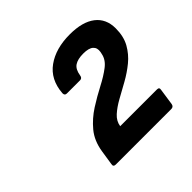

<svg xmlns="http://www.w3.org/2000/svg" viewBox="-118 -891 659 659"><g transform="rotate(-45 212.0 -561.0)"><path d="M93.7 -347.3Q81.2 -347.3 84.2 -359.8L92.4 -413.2Q99.4 -457.5 123.9 -487Q148.4 -516.4 181.2 -537.4Q214.1 -558.3 246.1 -574.9Q278.1 -591.4 300.9 -608.9Q323.7 -626.4 328 -649.8L329.7 -657.4Q332.9 -675.8 321.8 -685.7Q310.7 -695.7 284.1 -695.7Q256.9 -695.7 242.1 -685.9Q227.3 -676 223.4 -650.3Q221.7 -638.5 211.6 -638.5H147.2Q136.8 -638.5 137.2 -650.3Q141.9 -712.2 185.7 -743.6Q229.5 -775 297.8 -775Q359.1 -775 391.7 -749.8Q424.2 -724.6 424.2 -678.1Q424.2 -638.8 408.6 -611Q392.9 -583.1 368.3 -563Q343.6 -542.9 315.4 -527.2Q287.1 -511.6 261.5 -497.4Q235.9 -483.2 218.3 -467.3Q200.7 -451.4 197.4 -429.7H376.1Q387.3 -429.7 384.9 -418.6L376.1 -358.5Q374.1 -347.3 362.9 -347.3Z"/></g></svg>

Font: Sofia Sans Semi Condensed
Style: Italic
Weight: 400
Italic angle: -9°
Designer: Botio Nikoltchev, Ani Petrova
Foundry: lettersoup
Version: Version 4.101